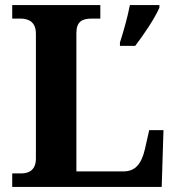

<svg xmlns="http://www.w3.org/2000/svg" viewBox="-20 -734 694 754"><path d="M28 0H615L622 -223H566L549 -148C536 -92 512 -61 466 -61H280V-604C280 -647 300 -661 340 -661H374V-714H28V-661H60C94 -661 121 -647 121 -601V-111C121 -67 94 -53 64 -53H28ZM451 -567V-554H511C544 -597 588 -662 606 -704V-714H490C482 -670 464 -607 451 -567Z"/></svg>

Font: Noto Serif Telugu
Style: Bold
Weight: 700
Designer: Jelle Bosma - Monotype Design Team
Foundry: Monotype Imaging Inc.
Version: Version 2.005